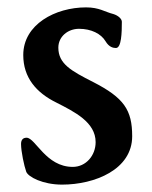

<svg xmlns="http://www.w3.org/2000/svg" viewBox="-20 -490 413 520"><path d="M213 -470C130 -470 43 -424 43 -341C43 -280 78 -239 133 -212C182 -187 239 -159 239 -105C239 -69 213 -38 177 -38C104 -38 76 -117 52 -117C42 -117 37 -111 37 -100C37 -80 45.4 -40.5 51 -25C56.1 -10.9 96 10 148 10C237 10 338 -31 338 -121C338 -192 316 -225 232 -268C173 -298 138 -317 138 -361C138 -391 164 -412 194 -412C227 -412 253.8 -398.7 266 -378C275.4 -362.1 287 -360 294 -360C309 -360 310 -402 310 -431C310 -439 300 -448 287 -452C263 -458 249 -470 213 -470Z"/></svg>

Font: EB Garamond SC 08
Style: Regular
Weight: 400
Version: Version 0.016